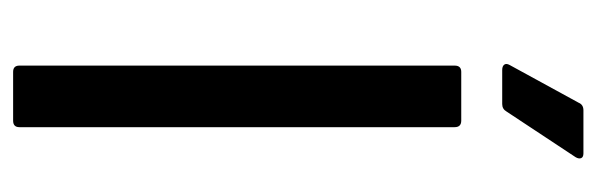

<svg xmlns="http://www.w3.org/2000/svg" viewBox="-336 -596 931 300"><g transform="rotate(90 130.0 -445.5)"><path d="M168 0H91.8Q82 0 82 -9.8V-689.9Q82 -700.2 91.8 -700.2H168Q178.2 -700.2 178.2 -689.9V-9.8Q178.2 0 168 0ZM142.1 -764.2H88.9Q83 -764.2 80.6 -767.3Q78.1 -770.5 81.1 -775.9L140.1 -883.8Q143.1 -891.1 151.9 -891.1H219.2Q225.1 -891.1 226.6 -887.5Q228 -883.8 225.1 -878.9L153.8 -771Q149.9 -764.2 142.1 -764.2Z"/></g></svg>

Font: Gruenseis Font Medium
Style: Regular
Weight: 500
Designer: Jeremy Tribby
Foundry: Tribby Type
Version: Version 1.408;Glyphs 3.1.2 (3151)